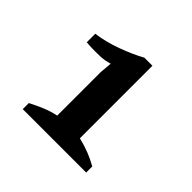

<svg xmlns="http://www.w3.org/2000/svg" viewBox="-115 -934 670 670"><g transform="rotate(45 220.0 -599.5)"><path d="M385 -386H72V-416Q99 -430 123.5 -440Q148 -450 173 -455V-670L177 -715Q153 -708 133.5 -707.5Q114 -707 108 -707Q84 -707 65 -709V-751Q111 -757 160 -775Q209 -793 245 -813H285V-455Q340 -442 385 -416Z"/></g></svg>

Font: PTSerif
Style: Bold
Weight: 700
Designer: A.Korolkova, O.Umpeleva, V.Yefimov
Foundry: ParaType Ltd
Version: Version 1.000W OFL; ttfautohint (v1.2) -l 8 -r 50 -G 200 -x 